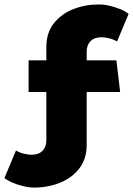

<svg xmlns="http://www.w3.org/2000/svg" viewBox="-20 -723 600 866"><path d="M109 -451V-308H189V-90Q189 -60 171.5 -42.5Q154 -25 122 -25Q109 -25 89 -29.5Q69 -34 52 -44L0 80Q12 90 34.5 100Q57 110 84 116.5Q111 123 134 123Q196 123 250 101.5Q304 80 337.5 37Q371 -6 371 -70V-308H522L505 -451H371V-490Q371 -520 388.5 -537.5Q406 -555 438 -555Q451 -555 471 -550.5Q491 -546 508 -536L560 -660Q548 -671 525.5 -680.5Q503 -690 476.5 -696.5Q450 -703 426 -703Q364 -703 310 -681.5Q256 -660 222.5 -617.5Q189 -575 189 -510V-451Z"/></svg>

Font: Catamaran Black
Style: Regular
Weight: 900
Designer: Pria Ravichandran
Version: Version 2.000